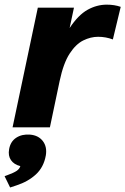

<svg xmlns="http://www.w3.org/2000/svg" viewBox="-50 -561 552 846"><path d="M5.4 0 116.7 -527.3H275.9L256.8 -437.5Q294.9 -495.1 335.7 -517.8Q376.5 -540.5 420.4 -540.5Q454.6 -540.5 481.9 -530.8L447.3 -387.2Q416 -398.9 382.3 -398.9Q349.6 -398.9 316.9 -382.8Q284.2 -366.7 256.8 -324.7Q229.5 -282.7 212.9 -204.6L169.9 0ZM-5.4 265.1 -29.8 215.3 -16.6 210.4Q11.2 200.2 23.7 191.7Q36.1 183.1 39.6 170.9Q11.7 164.1 -1.7 144.5Q-15.1 125 -9.8 96.2Q-3.9 62.5 21.5 45.9Q46.9 29.3 82.5 32.2Q119.1 35.2 138.7 60.5Q158.2 85.9 151.9 124Q142.6 175.8 108.2 207.5Q73.7 239.3 22.5 255.9Z"/></svg>

Font: Schibsted Grotesk ExtraBold
Style: Italic
Weight: 800
Italic angle: -12°
Designer: Bakken & Baeck AS, Henrik Kongsvoll
Foundry: Schibsted ASA
Version: Version 1.100; ttfautohint (v1.8.4.7-5d5b);gftools[0.9.25]